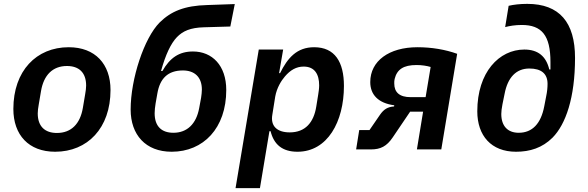

<svg xmlns="http://www.w3.org/2000/svg" viewBox="-20 -772 3040 992"><path d="M265 12C432 12 551 -110 551 -307C551 -441 472 -528 335 -528C168 -528 49 -406 49 -209C49 -75 128 12 265 12ZM274 -85C213 -85 175 -118 175 -186C175 -198 177 -215 180 -231L192 -302C206 -384 252 -431 326 -431C387 -431 425 -398 425 -330C425 -318 423 -301 420 -285L408 -214C394 -132 348 -85 274 -85Z M867 12C1031 12 1149 -110 1149 -307C1149 -434 1076 -506 977 -506C905 -506 858 -473 819 -405H812C835 -489 863 -548 894 -580C925 -612 964 -629 1033 -631L1170 -635L1193 -751L1052 -746C932 -743 863 -713 805 -656C725 -576 655 -365 655 -206C655 -76 732 12 867 12ZM876 -86C816 -86 779 -118 779 -187C779 -200 781 -221 784 -238L793 -289C806 -366 847 -408 925 -408C983 -408 1023 -376 1023 -309C1023 -297 1021 -280 1019 -267L1009 -213C994 -132 947 -86 876 -86Z M1197 200H1323L1372 -94H1378C1395 -26 1438 12 1517 12C1672 12 1757 -143 1757 -328C1757 -452 1710 -528 1603 -528C1514 -528 1466 -473 1427 -394H1422L1443 -516H1317ZM1477 -88C1410 -88 1377 -122 1387 -179L1402 -273C1410 -318 1433 -355 1452 -377C1480 -410 1511 -428 1549 -428C1606 -428 1629 -388 1629 -331C1629 -315 1626 -295 1624 -283L1614 -221C1601 -140 1558 -88 1477 -88Z M1820 0H1896C1946 0 1978 -16 2009 -62L2099 -195H2166L2134 0H2260L2342 -494C2281 -516 2210 -528 2137 -528C1990 -528 1893 -457 1893 -348C1893 -283 1934 -239 2017 -228L2016 -222C1983 -220 1963 -207 1944 -180L1889 -100H1836ZM2102 -270C2044 -270 2017 -295 2017 -341C2017 -350 2017 -356 2019 -364C2031 -413 2064 -436 2132 -436C2159 -436 2185 -432 2205 -426L2179 -270Z M2646 12C2718 12 2782 -8 2835 -61C2903 -130 2951 -267 2951 -473C2951 -656 2871 -752 2704 -752C2667 -752 2633 -748 2608 -742L2590 -632C2612 -638 2642 -643 2676 -643C2779 -643 2824 -589 2824 -452V-413H2818C2802 -480 2761 -516 2689 -516C2559 -516 2446 -399 2446 -197C2446 -71 2518 12 2646 12ZM2660 -86C2603 -86 2570 -121 2570 -183C2570 -196 2572 -212 2576 -233L2587 -287C2603 -372 2647 -418 2715 -418C2777 -418 2809 -391 2809 -339C2809 -320 2807 -298 2802 -275L2792 -223C2775 -133 2730 -86 2660 -86Z"/></svg>

Font: IBM Plex Mono SmBld
Style: Italic
Weight: 600
Italic angle: -9.5°
Monospace: yes
Designer: Mike Abbink, Paul van der Laan, Pieter van Rosmalen
Foundry: Bold Monday
Version: Version 2.004